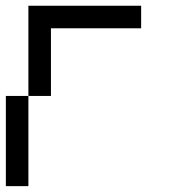

<svg xmlns="http://www.w3.org/2000/svg" viewBox="-20 -635 578 655"><path d="M0 0V-307.7H76.9V-615.4H461.5V-538.5H153.8V-307.7H76.9V0Z"/></svg>

Font: Mintsoda - Lime Green 13x16
Style: Regular
Weight: 400
Designer: Mintsoda-15
Version: Version 1.0